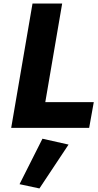

<svg xmlns="http://www.w3.org/2000/svg" viewBox="-20 -720 552 1081"><path d="M163 -700 43 0H482L508 -145H235L330 -700ZM219 61 90 317 202 341 366 94Z"/></svg>

Font: Jost*
Style: Bold Italic
Weight: 700
Italic angle: -10°
Version: Version 3.7